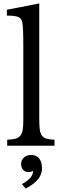

<svg xmlns="http://www.w3.org/2000/svg" viewBox="-20 -850 365 1120"><path d="M209 -156Q209 -118 212 -95Q215 -72 224.5 -59Q234 -46 251.5 -41Q269 -36 298 -35V0H22V-35Q52 -36 70 -41Q88 -46 98.5 -58.5Q109 -71 112.5 -92.5Q116 -114 116 -149V-580Q116 -634 114.5 -670.5Q113 -707 110 -720Q105 -743 86.5 -751Q68 -759 20 -759V-793L209 -830ZM108 224Q142 205 157.5 186.5Q173 168 173 146Q162 154 147 154Q127 154 115 141Q103 128 103 107Q103 84 119.5 69Q136 54 162 54Q192 54 208.5 74.5Q225 95 225 133Q225 165 203.5 193.5Q182 222 130 250Z"/></svg>

Font: SVN-Libre Baskerville
Style: Regular
Weight: 400
Designer: Pablo Impallari, Rodrigo Fuenzalida
Foundry: Pablo Impallari, Rodrigo Fuenzalida
Version: Version 1.000; ttfautohint (v1.8.4)